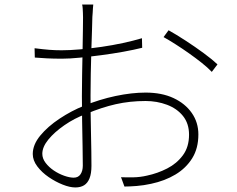

<svg xmlns="http://www.w3.org/2000/svg" viewBox="-20 -808 1040 844"><path d="M390 -788Q389 -780 388.5 -771.5Q388 -763 387.5 -753.5Q387 -744 386 -733Q386 -717 384.5 -677.5Q383 -638 381.5 -586.5Q380 -535 379 -483Q378 -431 378 -388Q378 -351 378.5 -307.5Q379 -264 380 -221Q381 -178 381.5 -141Q382 -104 382 -79Q382 -45 373.5 -24Q365 -3 349.5 6.5Q334 16 311 16Q287 16 255.5 3.5Q224 -9 194 -29.5Q164 -50 144 -76.5Q124 -103 124 -131Q124 -172 157 -212Q190 -252 242 -286.5Q294 -321 349 -343Q417 -371 488 -386Q559 -401 620 -401Q691 -401 742.5 -377Q794 -353 823 -311.5Q852 -270 852 -217Q852 -156 825 -112.5Q798 -69 751.5 -41Q705 -13 644 0Q612 7 581 9.5Q550 12 527 12L512 -29Q536 -28 566 -28.5Q596 -29 626 -36Q673 -46 715 -67.5Q757 -89 784 -125.5Q811 -162 811 -216Q811 -265 784.5 -298Q758 -331 714 -347.5Q670 -364 620 -364Q551 -364 489 -350Q427 -336 358 -307Q307 -288 263 -257.5Q219 -227 192.5 -194.5Q166 -162 166 -132Q166 -111 180.5 -92Q195 -73 216.5 -58.5Q238 -44 262 -35.5Q286 -27 304 -27Q324 -27 334 -42Q344 -57 344 -80Q344 -112 343 -164Q342 -216 341 -275Q340 -334 340 -385Q340 -429 341 -482.5Q342 -536 343 -588Q344 -640 344.5 -679Q345 -718 345 -731Q345 -741 344.5 -751Q344 -761 343.5 -771Q343 -781 341 -788ZM721 -675Q755 -656 796.5 -629Q838 -602 876 -574Q914 -546 936 -525L911 -492Q893 -511 866.5 -532Q840 -553 811 -573.5Q782 -594 753 -612.5Q724 -631 699 -645ZM132 -596Q171 -591 197 -589Q223 -587 251 -587Q287 -587 332.5 -591Q378 -595 426.5 -602Q475 -609 521 -619Q567 -629 604 -640L605 -598Q569 -589 522 -580.5Q475 -572 425.5 -565.5Q376 -559 331 -554.5Q286 -550 252 -550Q215 -550 186.5 -551.5Q158 -553 133 -555Z"/></svg>

Font: Noto Sans JP Thin ExtraLight
Style: Regular
Weight: 250
Version: Version 2.004-H2;hotconv 1.0.118;makeotfexe 2.5.65603